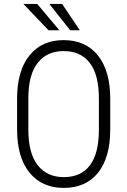

<svg xmlns="http://www.w3.org/2000/svg" viewBox="-20 -919 630 949"><path d="M524.9 -278.3Q524.9 -140.6 464.6 -65.4Q404.3 9.8 295.4 9.8Q187.5 9.8 126.2 -65.4Q64.9 -140.6 64.5 -276.9V-431.6Q64.5 -568.8 125.5 -644.8Q186.5 -720.7 294.4 -720.7Q403.8 -720.7 464.4 -644.5Q524.9 -568.4 524.9 -430.2ZM468.8 -432.6Q468.8 -549.3 423.8 -607.9Q378.9 -666.5 294.4 -666.5Q212.9 -666.5 167 -609.1Q121.1 -551.8 120.1 -437.5V-278.3Q120.1 -161.1 166.5 -102.3Q212.9 -43.5 295.4 -43.5Q380.4 -43.5 424.6 -102.1Q468.8 -160.6 468.8 -278.3ZM273.4 -769.5H219.7L95.7 -899.4H164.1ZM374.5 -769.5H326.7L224.1 -899.4H287.1Z"/></svg>

Font: Roboto Condensed Light
Style: Regular
Weight: 300
Designer: Google
Version: Version 2.134; 2016